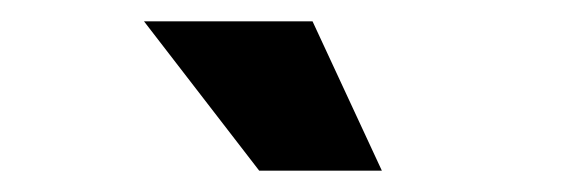

<svg xmlns="http://www.w3.org/2000/svg" viewBox="-20 -680 540 180"><path d="M223 -520H338L273 -660H115Z"/></svg>

Font: Passion One
Style: Regular
Weight: 400
Designer: Alejandro Lo Celso
Foundry: Fontstage
Version: Version 1.001